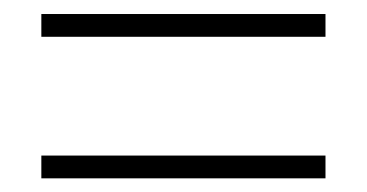

<svg xmlns="http://www.w3.org/2000/svg" viewBox="-20 -458 524 274"><path d="M444.5 -203.5H39V-236H444.5ZM444.5 -405.5H39V-438H444.5Z"/></svg>

Font: Argentum Novus ExtraLight
Style: Regular
Weight: 250
Designer: Julieta Ulanovsky (font) & Cristiano Sobral (main changes)
Foundry: Julieta Ulanovsky (font) & Cristiano Sobral (main changes)
Version: Version 3.00;November 27, 2020;FontCreator 13.0.0.2655 64-bi